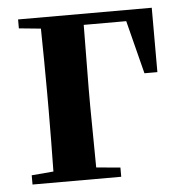

<svg xmlns="http://www.w3.org/2000/svg" viewBox="-44 -579 595 621"><g transform="rotate(-5 253.5 -268.0)"><path d="M37 -507 108 -500C109 -442 110 -355 110 -293V-235C110 -179 109 -94 108 -36L37 -30V0H325V-30L247 -37L245 -235V-293L247 -500H385L429 -327H471V-536H37Z"/></g></svg>

Font: Noto Serif CJK KR
Style: Bold
Weight: 700
Designer: Ryoko NISHIZUKA 西塚涼子 (kana & ideographs); Frank Grießhammer (Latin, Greek & Cyrillic); Wenlong ZHANG 张文龙 (bopomofo); San
Foundry: Adobe
Version: Version 2.001;hotconv 1.1.0;makeotfexe 2.6.0